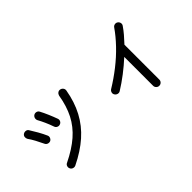

<svg xmlns="http://www.w3.org/2000/svg" viewBox="-16 -1385 2032 2032"><g transform="rotate(-45 1000.0 -369.0)"><path d="M324.2 -2.9Q306.6 4.9 288.1 -1.5Q269.5 -7.8 261.7 -25.4Q253.9 -42 259.8 -60.1Q265.6 -78.1 283.2 -85.9Q419.9 -152.3 509.8 -230.5Q599.6 -308.6 651.9 -410.2Q704.1 -511.7 726.6 -648.4Q731.4 -667 746.6 -678.2Q761.7 -689.5 781.2 -685.5Q799.8 -681.6 811 -666.5Q822.3 -651.4 819.3 -631.8Q793.9 -484.4 732.4 -368.2Q670.9 -252 569.8 -162.6Q468.8 -73.2 324.2 -2.9ZM318.4 -374Q299.8 -367.2 282.2 -374Q264.6 -380.9 256.8 -398.4Q235.4 -444.3 212.4 -486.8Q189.5 -529.3 167 -560.5Q157.2 -577.1 159.7 -595.7Q162.1 -614.3 177.7 -625Q193.4 -635.7 212.9 -633.3Q232.4 -630.9 242.2 -615.2Q265.6 -579.1 294.4 -528.3Q323.2 -477.5 341.8 -434.6Q349.6 -418 342.3 -399.9Q335 -381.8 318.4 -374ZM514.6 -425.8Q497.1 -419.9 480 -428.2Q462.9 -436.5 457 -455.1Q440.4 -502.9 420.4 -547.4Q400.4 -591.8 381.8 -625Q373 -641.6 377.4 -660.2Q381.8 -678.7 398.4 -689.5Q415 -699.2 433.6 -694.8Q452.1 -690.4 461.9 -672.9Q482.4 -634.8 505.4 -581.5Q528.3 -528.3 543.9 -484.4Q550.8 -465.8 542 -448.7Q533.2 -431.6 514.6 -425.8Z M1549.8 28.3Q1531.2 28.3 1517.6 14.6Q1503.9 1 1503.9 -17.6V-450.2Q1436.5 -387.7 1361.8 -330.6Q1287.1 -273.4 1212.9 -227.5Q1197.3 -217.8 1178.7 -222.7Q1160.2 -227.5 1149.4 -244.1Q1138.7 -260.7 1144 -279.3Q1149.4 -297.9 1165 -307.6Q1262.7 -367.2 1353 -438Q1443.4 -508.8 1519 -587.9Q1594.7 -667 1649.4 -746.1Q1660.2 -761.7 1678.7 -765.1Q1697.3 -768.6 1712.9 -757.8Q1728.5 -747.1 1732.4 -728Q1736.3 -709 1724.6 -693.4Q1699.2 -656.2 1666.5 -617.7Q1633.8 -579.1 1596.7 -540V-17.6Q1596.7 1 1583.5 14.6Q1570.3 28.3 1549.8 28.3Z"/></g></svg>

Font: KTXP_ComRound
Style: Medium
Weight: 500
Version: Version 1.01;May 16, 2022;FontCreator 13.0.0.2683 64-bit